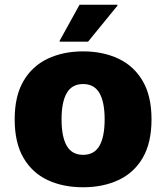

<svg xmlns="http://www.w3.org/2000/svg" viewBox="-20 -780 702 811"><path d="M42 -276Q42 -374 79 -437.5Q116 -501 181.5 -532Q247 -563 331 -563Q415 -563 480.5 -532Q546 -501 583 -437.5Q620 -374 620 -276Q620 -177 583 -113.5Q546 -50 480.5 -19.5Q415 11 331 11Q246 11 181 -19.5Q116 -50 79 -113.5Q42 -177 42 -276ZM240 -276Q240 -202 262 -164Q284 -126 331 -126Q378 -126 400 -164Q422 -202 422 -276Q422 -349 400 -387Q378 -425 331 -425Q284 -425 262 -387Q240 -349 240 -276ZM232 -604V-608L316 -760H476V-756L352 -604Z"/></svg>

Font: Kufam ExtraBold
Style: Regular
Weight: 800
Designer: Wael Morcos, Artur Schmal
Foundry: Original Type
Version: Version 1.300; ttfautohint (v1.8.3)